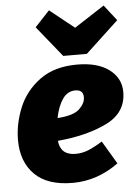

<svg xmlns="http://www.w3.org/2000/svg" viewBox="-58 -874 661 938"><g transform="rotate(-5 273.0 -405.0)"><path d="M206 -191Q213 -120 287 -120Q319 -120 349 -132Q379 -144 419 -169L486 -56Q382 20 261 20Q137 20 74.5 -42.5Q12 -105 12 -211Q12 -291 44.5 -370Q77 -449 148.5 -501.5Q220 -554 331 -554Q432 -554 488.5 -511.5Q545 -469 545 -401Q545 -300 447.5 -252Q350 -204 206 -191ZM351 -392Q351 -429 312 -429Q273 -429 249 -393.5Q225 -358 214 -302Q293 -307 322 -335Q351 -363 351 -392ZM546 -753 384 -602H268L146 -753L218 -830L338 -734L486 -830Z"/></g></svg>

Font: FiraGO Heavy
Style: Italic
Weight: 900
Italic angle: -8°
Designer: bBox Type GmbH
Foundry: bBox Type GmbH
Version: Version 1.001